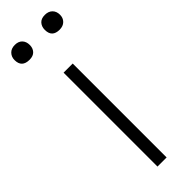

<svg xmlns="http://www.w3.org/2000/svg" viewBox="-284 -749 759 759"><g transform="rotate(-45 95.0 -369.5)"><path d="M70 0V-525H121V0ZM179 -656Q137 -656 137 -697Q137 -715 147.5 -727Q158 -739 179 -739Q199 -739 210.5 -727.5Q222 -716 222 -697Q222 -679 210.5 -667.5Q199 -656 179 -656ZM11 -656Q-32 -656 -32 -697Q-32 -715 -20.5 -727Q-9 -739 11 -739Q31 -739 42 -727.5Q53 -716 53 -697Q53 -679 42.5 -667.5Q32 -656 11 -656Z"/></g></svg>

Font: Readex Pro ExtraLight
Style: Regular
Weight: 200
Designer: Bonnie Shaver-Troup, Thomas Jockin
Foundry: Lexend
Version: Version 1.203; ttfautohint (v1.8.3)